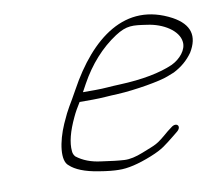

<svg xmlns="http://www.w3.org/2000/svg" viewBox="-61 -566 730 636"><g transform="rotate(-10 303.5 -248.0)"><path d="M217.3 -276C219.5 -280 224.1 -288 231.5 -302C264.5 -362 307.6 -410 358.1 -443C398.3 -469 418.3 -466 465.1 -459C518.9 -452 568.1 -421 572.1 -383C575.6 -356 551.7 -328 522.3 -314C479.3 -295 418.5 -283 341.5 -280C311.2 -279 290.3 -276 259.3 -276ZM200.8 -246H244.8C276.8 -246 298.7 -249 330 -250C389 -253 475.7 -268 502.2 -279L525.1 -288C552.5 -302 573.2 -320 589.5 -343C620.6 -394 609.5 -435 553.3 -466C405.3 -545 280 -446 194.4 -289C165.6 -236 162.6 -239 138.2 -184C112.8 -126 104.2 -64 128.5 -46C146.2 -29 178.1 -16 222.8 -9C252.3 -4 274.6 -2 289.6 -2C319.3 -1 357.2 -10 401.9 -28C444.2 -45 454.7 -56 486.6 -81L500.1 -92C521.1 -108 504.8 -126 486.1 -111L471.6 -100C425 -60 427.6 -65 375.9 -44C353.1 -35 332.5 -30 313.8 -31C295.1 -32 269.1 -35 235.6 -40C203.9 -44 177.1 -54 155.4 -71C151 -76 147.9 -82 147.5 -90C144.6 -119 154.3 -156 175.2 -200C182 -215 190.7 -230 200.8 -246Z"/></g></svg>

Font: MewTooHand
Style: UltIta
Weight: 400
Designer: Mew Too, Robert Jablonski
Version: Version 0.77